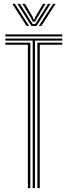

<svg xmlns="http://www.w3.org/2000/svg" viewBox="-20 -979 352 999"><path d="M8 -789.2V-800H304V-789.2ZM150 0V-767.8H8V-778.5H304V-767.8H162.2V0ZM125.2 0V-746.2H8V-757H137.8V0ZM174.5 0V-757H304V-746.2H187V0ZM44.2 -958.8H57.8L131.2 -844.2H118.2ZM70.5 -958.8H84L137.2 -873.8L150.5 -853.8H163.2L176.2 -873.8L229.5 -958.8H243L170.5 -844.2H143.2ZM96.5 -958.8H110.2L151 -889.2L154.2 -878.8H159.8L162.8 -889.2L203.8 -958.8H217.2L171 -882.5L162.5 -865.5H151.2L142.8 -882.5ZM256 -958.8H269.2L195.5 -844.2H182.2Z"/></svg>

Font: Big Shoulders Inline Text Light
Style: Regular
Weight: 300
Designer: Patric King
Foundry: XO Type Co
Version: Version 1.000